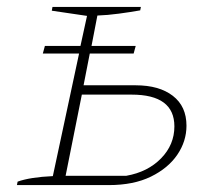

<svg xmlns="http://www.w3.org/2000/svg" viewBox="-20 -536 629 556"><path d="M29 0 31 -10Q67 -23 133 -26L209 -381H104L110 -403H213L232 -490L130 -505L132 -516H388L386 -506Q358 -501 324.5 -496.5Q291 -492 262 -491L245 -403H373L367 -381H240L222 -289H373Q441 -289 480.5 -258.5Q520 -228 520 -172Q520 -127 493.5 -88Q467 -49 417 -24.5Q367 0 295 0ZM170 -27H346Q408 -38 446.5 -77.5Q485 -117 485 -170Q485 -262 361 -262H217Z"/></svg>

Font: Piazzolla SC Thin
Style: Italic
Weight: 100
Italic angle: -11.3°
Designer: Juan Pablo del Peral
Foundry: Huerta Tipografica
Version: Version 1.330